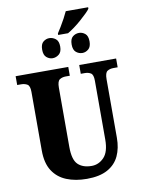

<svg xmlns="http://www.w3.org/2000/svg" viewBox="-112 -1141 903 1225"><g transform="rotate(-10 340.0 -528.5)"><path d="M328 -936Q338 -951 352 -974Q366 -997 379.5 -1022Q393 -1047 402 -1067H547V-1058Q541 -1048 523 -1030.5Q505 -1013 482 -992.5Q459 -972 435 -954.5Q411 -937 392 -926H328ZM268 -786Q247 -786 229 -801Q211 -816 211 -851Q211 -887 229 -901.5Q247 -916 268 -916Q290 -916 309 -901.5Q328 -887 328 -851Q328 -816 309 -801Q290 -786 268 -786ZM461 -786Q438 -786 420 -801Q402 -816 402 -851Q402 -887 420 -901.5Q438 -916 461 -916Q482 -916 500 -901.5Q518 -887 518 -851Q518 -816 500 -801Q482 -786 461 -786ZM350 10Q276 10 219 -13Q162 -36 129.5 -86Q97 -136 97 -218V-598Q97 -637 80.5 -647Q64 -657 41 -657H15V-714H356V-657H330Q307 -657 290.5 -646.5Q274 -636 274 -594V-210Q274 -127 305.5 -96.5Q337 -66 394 -66Q440 -66 474 -101.5Q508 -137 508 -217V-598Q508 -637 492 -647Q476 -657 453 -657H427V-714H666V-657H639Q615 -657 599 -646.5Q583 -636 583 -594V-215Q583 -148 559.5 -97.5Q536 -47 484.5 -18.5Q433 10 350 10Z"/></g></svg>

Font: Noto Serif Condensed Black
Style: Regular
Weight: 900
Width: 3
Designer: Monotype Design Team
Foundry: Monotype Imaging Inc.
Version: Version 2.015; ttfautohint (v1.8.4.7-5d5b)